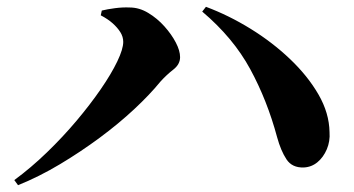

<svg xmlns="http://www.w3.org/2000/svg" viewBox="-20 -621 1040 564"><path d="M22 -92Q71 -128 118 -173.5Q165 -219 205 -266.5Q245 -314 276 -359Q307 -404 324.5 -440.5Q342 -477 342 -498Q342 -513 333.5 -526.5Q325 -540 311 -552.5Q297 -565 276 -576L279 -590Q295 -594 318 -597Q341 -600 361 -599Q389 -599 415.5 -583Q442 -567 463 -543.5Q484 -520 496.5 -496Q509 -472 509 -453Q509 -432 489 -416.5Q469 -401 451 -381Q420 -343 374.5 -300.5Q329 -258 273 -216.5Q217 -175 156 -138.5Q95 -102 33 -77ZM872 -129Q838 -128 821.5 -153Q805 -178 794 -218Q765 -326 715 -418Q665 -510 574 -587L585 -601Q652 -576 716 -536.5Q780 -497 832 -447.5Q884 -398 915.5 -343.5Q947 -289 948 -233Q950 -206 940 -182.5Q930 -159 912.5 -144.5Q895 -130 872 -129Z"/></svg>

Font: Noto Serif JP ExtraBold
Style: Regular
Weight: 800
Designer: Ryoko NISHIZUKA 西塚涼子 (kana & ideographs); Frank Grießhammer (Latin, Greek & Cyrillic); Wenlong ZHANG 张文龙 (bopomofo); San
Foundry: Adobe
Version: Version 2.003-H1;hotconv 1.1.1;makeotfexe 2.6.0